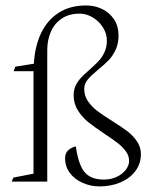

<svg xmlns="http://www.w3.org/2000/svg" viewBox="-20 -662 559 700"><path d="M152.3 -479.5Q152.3 -516.1 165.5 -546.4Q178.7 -576.7 205.3 -594.5Q231.9 -612.3 270.5 -612.3Q294.4 -612.3 317.4 -598.9Q340.3 -585.4 355 -562.7Q369.6 -540 369.6 -513.7Q369.6 -490.2 360.8 -471.4Q352.1 -452.6 339.6 -439.5Q327.1 -426.3 306.2 -407.7Q287.1 -391.1 275.6 -378.9Q264.2 -366.7 256.3 -350.8Q248.5 -335 248.5 -314.9Q248.5 -283.7 264.4 -258.8Q280.3 -233.9 303 -215.8Q325.7 -197.8 362.3 -173.3Q392.6 -153.3 409.9 -139.9Q427.2 -126.5 439 -110.1Q450.7 -93.8 450.7 -75.2Q450.7 -59.1 438.7 -43.2Q426.8 -27.3 405.8 -17.3Q384.8 -7.3 358.4 -7.3Q326.2 -7.3 305.9 -19.5Q285.6 -31.7 274.2 -58.1Q262.7 -84.5 256.3 -128.4Q240.2 -124.5 228.8 -114.3Q217.3 -104 217.3 -85Q217.3 -54.7 234.6 -31.5Q252 -8.3 281 4.6Q310.1 17.6 343.8 17.6Q384.3 17.6 418.7 3.2Q453.1 -11.2 473.4 -38.1Q493.7 -64.9 493.7 -100.1Q493.7 -125.5 479.5 -146.5Q465.3 -167.5 444.6 -183.3Q423.8 -199.2 389.2 -220.7Q355 -242.2 335 -257.3Q314.9 -272.5 301 -292.5Q287.1 -312.5 287.1 -336.9Q287.1 -356.4 299.3 -371.3Q311.5 -386.2 337.4 -407.7Q361.3 -427.2 376.2 -442.6Q391.1 -458 401.6 -480.5Q412.1 -502.9 412.1 -532.2Q412.1 -566.4 395.8 -591.3Q379.4 -616.2 352.3 -629.2Q325.2 -642.1 294.4 -642.1Q233.9 -642.1 192.4 -614.5Q150.9 -586.9 128.9 -539.3Q106.9 -491.7 103.5 -429.7L35.6 -418.9L29.8 -402.3H102.1V-28.8L28.8 -14.6L22.5 0H152.3Z"/></svg>

Font: Neuton ExtraLight
Style: Regular
Weight: 275
Designer: Brian M Zick
Foundry: Brian M Zick
Version: Version 1.560